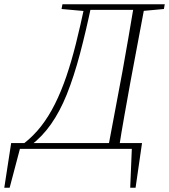

<svg xmlns="http://www.w3.org/2000/svg" viewBox="-62 -694 788 895"><path d="M-42 181 -10 -27H600L570 181H545L553 -13L568 0H15L34 -12L-17 181ZM441 0 509 -362Q523 -440 536.5 -518Q550 -596 563 -674H614L546 -312Q532 -234 518 -156Q504 -78 492 0ZM225 -652 229 -674H351L344 -642H337ZM575 -642 580 -674H706L702 -652L593 -642ZM81 -6 49 -25Q94 -60 129.5 -105.5Q165 -151 194 -209Q223 -267 247 -337Q271 -407 292 -491Q313 -575 334 -674H365Q339 -550 311 -444Q283 -338 249 -253Q217 -174 176 -115.5Q135 -57 81 -16ZM337 -648 342 -674H593L588 -648Z"/></svg>

Font: Source Serif 4 36pt Light
Style: Italic
Weight: 300
Italic angle: -12°
Designer: Frank Grießhammer
Foundry: Adobe Systems Incorporated
Version: Version 4.004;hotconv 1.0.116;makeotfexe 2.5.65601